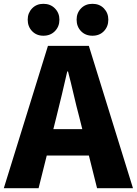

<svg xmlns="http://www.w3.org/2000/svg" viewBox="-28 -985 716 1005"><path d="M-8 0 223 -745H437L668 0H480L387 -372Q372 -428 357.5 -491Q343 -554 328 -611H324Q311 -553 296 -490.5Q281 -428 267 -372L174 0ZM149 -171V-309H509V-171ZM199 -798Q163 -798 140 -822Q117 -846 117 -882Q117 -917 140 -941Q163 -965 199 -965Q236 -965 259.5 -941Q283 -917 283 -882Q283 -846 259.5 -822Q236 -798 199 -798ZM456 -798Q419 -798 396 -822Q373 -846 373 -882Q373 -917 396 -941Q419 -965 456 -965Q493 -965 516 -941Q539 -917 539 -882Q539 -846 516 -822Q493 -798 456 -798Z"/></svg>

Font: Noto Sans KR Thin Black
Style: Regular
Weight: 900
Version: Version 2.004-H2;hotconv 1.0.118;makeotfexe 2.5.65603